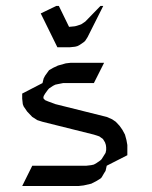

<svg xmlns="http://www.w3.org/2000/svg" viewBox="-20 -622 509 642"><path d="M54.2 0 87.9 -67.9H269L285.2 -69.8L293.9 -71.8L303.2 -77.1L315.9 -85.9L319.8 -89.8L328.1 -103L333 -110.8L335 -120.1V-126V-128.9L334 -137.2L331.1 -146L324.2 -157.2L312 -166L293.9 -171.9L122.1 -214.8L105 -220.2L87.9 -231L70.8 -249L59.1 -266.1L56.2 -273.9L55.2 -283.2L54.2 -292V-309.1L122.1 -344.2L126 -359.9L130.9 -369.1L140.1 -381.8L144 -387.2L157.2 -395L173.8 -402.8L200.2 -410.2L216.8 -412.1H328.1L293.9 -344.2H190.9L173.8 -340.8L165 -338.9L157.2 -335L144 -326.2L140.1 -321.8L130.9 -309.1L126 -300.8L125 -294.9L126 -292L130.9 -287.1L140.1 -283.2L165 -273.9L336.9 -231L355 -223.1L367.2 -214.8L379.9 -201.2L389.2 -188L397.9 -171.9L402.8 -153.8L405.8 -137.2V-103L336.9 -67.9L333 -50.8L328.1 -43L319.8 -28.8L315.9 -24.9L303.2 -17.1L285.2 -7.8L259.8 -2L242.2 0ZM116.2 -577.1 168 -602.1H176.8L210.9 -532.2L231 -534.2L247.1 -539.1L252 -541L265.1 -549.8L315.9 -602.1H325.2L272.9 -498L265.1 -485.8L261.2 -481.9L247.1 -472.2L238.8 -467.8L231 -465.8L212.9 -463.9H171.9Z"/></svg>

Font: Petahja
Style: Regular
Weight: 400
Designer: T. Christopher White
Version: Version 1.1